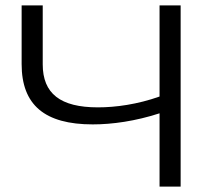

<svg xmlns="http://www.w3.org/2000/svg" viewBox="-20 -690 748 710"><path d="M60 -670V-453C60 -302 145 -230 323 -230C395 -230 481 -242 570 -271V0H648V-670H570V-333C488 -304 408 -293 342 -293C203 -293 138 -344 138 -452V-670Z"/></svg>

Font: LT Wave Light
Style: Regular
Weight: 300
Designer: Daniel Lyons
Version: Version 2.5 (Glyphs App)